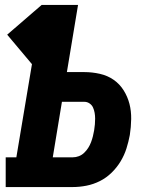

<svg xmlns="http://www.w3.org/2000/svg" viewBox="-20 -755 640 775"><path d="M3 0V-120H46L109 -496L9 -615L148 -735H295L250 -464H321Q352 -464 383 -457Q414 -450 438.5 -433Q463 -416 479 -390.5Q495 -365 502.5 -336Q510 -307 509.5 -274.5Q509 -242 504 -210Q499 -183 490.5 -156Q482 -129 467 -104Q452 -79 430.5 -58Q409 -37 383 -24Q357 -11 329 -5.5Q301 0 274 0ZM274 -120Q286 -120 298 -124.5Q310 -129 319.5 -138Q329 -147 336 -158Q343 -169 347.5 -181Q352 -193 355 -205Q358 -217 360 -229Q362 -241 363 -253Q364 -265 364 -276.5Q364 -288 362 -299.5Q360 -311 355.5 -321Q351 -331 341.5 -337.5Q332 -344 321 -344H230L193 -120Z"/></svg>

Font: Iosevka Slab HvExObl
Style: Regular
Weight: 900
Width: 7
Italic angle: -9°
Monospace: yes
Designer: Belleve Invis
Foundry: Belleve Invis
Version: Version 11.1.1; ttfautohint (v1.8.3)